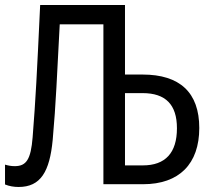

<svg xmlns="http://www.w3.org/2000/svg" viewBox="-20 -734 848 765"><path d="M54 11C142 11 178 -50 190 -177C203 -321 207 -434 218 -637H392V0H550C694 0 774 -81 774 -224C774 -365 697 -437 548 -437H478V-714H140C127 -437 122 -338 110 -187C103 -99 85 -72 39 -72C25 -72 14 -74 0 -78V1C17 8 36 11 54 11ZM478 -75V-363H548C640 -363 685 -317 685 -223C685 -125 639 -75 549 -75Z"/></svg>

Font: Noto Sans Condensed
Style: Regular
Weight: 400
Width: 3
Designer: Monotype Design Team
Foundry: Monotype Imaging Inc.
Version: Version 2.013